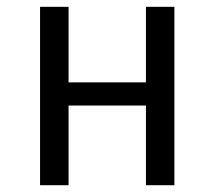

<svg xmlns="http://www.w3.org/2000/svg" viewBox="-20 -546 632 566"><path d="M410.2 0V-234.9H182.1V0H98.1V-525.9H182.1V-303.2H410.2V-525.9H494.1V0Z"/></svg>

Font: Fira Sans Book
Style: Regular
Weight: 350
Designer: Carrois Corporate & Edenspiekermann AG
Foundry: Carrois Corporate GbR & Edenspiekermann AG
Version: Version 4.203;PS 004.203;hotconv 1.0.88;makeotf.lib2.5.64775